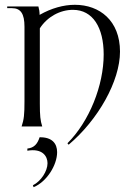

<svg xmlns="http://www.w3.org/2000/svg" viewBox="-20 -527 572 800"><path d="M261 70 266 76C389 -28 480 -189 480 -312C480 -441 395 -507 292 -507C245 -507 194 -493 145 -465C145 -477 143 -490 140 -500H10V-493H30C66 -493 82 -470 82 -416V-105C82 -50 80 -30 70 0H156C148 -25 146 -45 146 -95V-409C177 -457 230 -486 284 -486C367 -486 412 -412 412 -300C412 -172 353 -22 261 70ZM117 245 120 253C175 230 218 161 218 107C218 71 197 44 145 45C136 73 122 89 94 92V101C158 90 178 125 178 153C178 186 151 228 117 245Z"/></svg>

Font: Sinistre
Style: Regular
Weight: 400
Designer: Jules Durand
Foundry: Collletttivo
Version: Version 69.420;Glyphs 3.2 (3217)